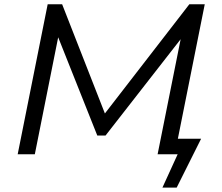

<svg xmlns="http://www.w3.org/2000/svg" viewBox="-20 -720 1036 896"><path d="M142.5 0H62.5L202.5 -700H270L469.5 -190.5L863.5 -700H935.5L810 -72.5H918.5L804.5 155.5H738L809 0H715.5L823 -537L472.5 -87.5H434L251.5 -546Z"/></svg>

Font: Argentum Sans Light
Style: Italic
Weight: 300
Italic angle: -11.3°
Designer: Julieta Ulanovsky (font), Owen Earl (portions from Jones font), Cristiano Sobral (main changes and remaster)
Foundry: Julieta Ulanovsky (font), Owen Earl (portions from Jones font), Cristiano Sobral (main changes and remaster)
Version: Version 3.127